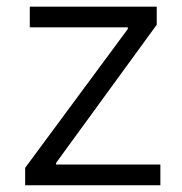

<svg xmlns="http://www.w3.org/2000/svg" viewBox="-20 -550 541 570"><path d="M54.7 -51.8 359.4 -463.9V-468.8H68.4V-530.3H445.3V-476.6L146.5 -66.4V-61.5H456.1V0H54.7Z"/></svg>

Font: Pretendard Std Light
Style: Regular
Weight: 300
Designer: Base glyphs from Inter by Rasmus Andersson; Hangeul glyphs from Noto Sans CJK(Source Han Sans) by Jang Soo-young and Kan
Foundry: Kil Hyung-jin
Version: Version 1.309